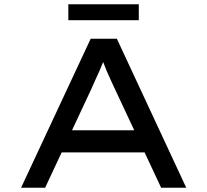

<svg xmlns="http://www.w3.org/2000/svg" viewBox="-20 -882 974 902"><path d="M79 0 406 -700H529L855 0H737L517 -470Q509 -487 500 -506.5Q491 -526 482 -547Q473 -568 465 -589.5Q457 -611 450 -632L480 -633Q472 -610 463.5 -588Q455 -566 445.5 -545Q436 -524 427 -504.5Q418 -485 410 -466L192 0ZM222 -166 264 -270H660L683 -166ZM301 -787V-862H632V-787Z"/></svg>

Font: Lexend Tera
Style: Regular
Weight: 400
Designer: Bonnie Shaver-Troup, Thomas Jockin
Foundry: Lexend
Version: Version 1.007